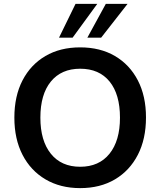

<svg xmlns="http://www.w3.org/2000/svg" viewBox="-20 -959 825 989"><path d="M393 10Q291 10 214.5 -35Q138 -80 96 -161.5Q54 -243 54 -353Q54 -464 96 -545Q138 -626 214 -670.5Q290 -715 393 -715Q496 -715 572 -670.5Q648 -626 690 -545Q732 -464 732 -354Q732 -243 690 -161.5Q648 -80 572 -35Q496 10 393 10ZM393 -100Q490 -100 544 -167Q598 -234 598 -353Q598 -473 544.5 -539Q491 -605 393 -605Q296 -605 242 -539Q188 -473 188 -353Q188 -234 242 -167Q296 -100 393 -100ZM284 -765 369 -939H481L354 -765ZM430 -765 525 -939H637L501 -765Z"/></svg>

Font: Nunito Sans
Style: Bold
Weight: 700
Designer: Vernon Adams
Foundry: Vernon Adams
Version: Version 3.101; ttfautohint (v1.8.4.7-5d5b);gftools[0.9.27]